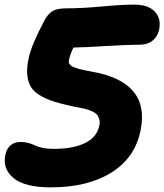

<svg xmlns="http://www.w3.org/2000/svg" viewBox="-28 -766 708 828"><path d="M190.9 42Q79.6 42 31 2.4Q-17.6 -37.1 -4.9 -98.1Q1 -126 18.1 -139.9Q35.2 -153.8 61 -153.8Q79.6 -153.8 95.7 -149.2Q111.8 -144.5 122.8 -138.9Q133.8 -133.3 154.8 -128.7Q175.8 -124 203.1 -124Q286.6 -124 338.1 -148.9Q389.6 -173.8 399.9 -223.1Q403.3 -234.4 401.4 -246.1Q399.4 -257.8 393.1 -267.8Q386.7 -277.8 367.9 -286.6Q349.1 -295.4 318.8 -300.8Q252.9 -313 210 -326.4Q167 -339.8 139.6 -357.7Q112.3 -375.5 101.6 -397.7Q90.8 -419.9 89.1 -449.7Q87.4 -479.5 96.2 -517.1Q106.9 -570.3 163.1 -676.8Q178.2 -705.6 198 -717.8Q217.8 -730 255.9 -730Q324.7 -730 411.1 -738Q497.6 -746.1 549.8 -746.1Q611.8 -746.1 639.9 -715.6Q668 -685.1 658.2 -638.2Q651.4 -607.4 629.6 -590.3Q607.9 -573.2 574.2 -573.2Q518.1 -573.2 430.4 -567.6Q342.8 -562 289.1 -561Q277.3 -540 270 -509.8Q267.6 -501.5 269.5 -494.6Q271.5 -487.8 280 -481.7Q288.6 -475.6 310.1 -469.5Q331.5 -463.4 368.2 -457Q621.6 -412.6 578.1 -203.1Q554.2 -85 451.9 -21.5Q349.6 42 190.9 42Z"/></svg>

Font: Shantell Sans Irregular
Style: Italic
Weight: 800
Italic angle: -11.31°
Designer: Stephen Nixon, Anya Danilova, Shantell Martin
Foundry: Arrow Type
Version: Version 1.006;[9816181b4]